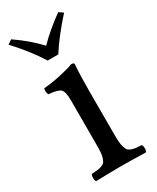

<svg xmlns="http://www.w3.org/2000/svg" viewBox="-170 -695 612 749"><g transform="rotate(-30 135.5 -320.5)"><path d="M182.1 -319.8V-122.1Q182.1 -100.6 183.1 -86.9Q184.1 -73.2 187.5 -62.7Q190.9 -52.2 194.8 -46.9Q198.7 -41.5 208.3 -37.8Q217.8 -34.2 227.3 -33Q236.8 -31.7 253.9 -30.8Q258.3 -26.4 258.3 -14.4Q258.3 -2.4 253.9 2Q187.5 0 142.1 0Q96.2 0 29.8 2Q25.4 -2.4 25.4 -14.4Q25.4 -26.4 29.8 -30.8Q46.9 -31.7 56.4 -33Q65.9 -34.2 75.4 -37.8Q85 -41.5 89.1 -46.9Q93.3 -52.2 96.7 -62.7Q100.1 -73.2 101.1 -86.9Q102.1 -100.6 102.1 -122.1V-319.8Q102.1 -358.9 91.1 -370.1Q80.1 -381.3 37.1 -384.8Q31.7 -400.9 35.2 -413.1Q71.8 -416 111.3 -424.6Q150.9 -433.1 172.9 -441.9Q186 -441.9 186 -435.1Q182.1 -389.6 182.1 -319.8ZM101.1 -500Q63.5 -561 0 -629.9L19 -643.1Q79.1 -602.1 125 -553.2Q168.5 -597.7 231 -643.1L250 -629.9Q185.5 -558.1 148.9 -500Z"/></g></svg>

Font: Common Serif
Style: Regular
Weight: 400
Designer: Philipp H. Poll, Khaled Hosny
Foundry: Stefan Peev, Context Ltd.
Version: Version 1.026